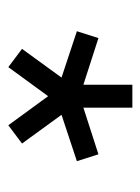

<svg xmlns="http://www.w3.org/2000/svg" viewBox="46 -820 357 490"><g transform="rotate(90 225.0 -574.5)"><path d="M373.3 -646.7 390.8 -591.7 272.5 -552.5 345.8 -451.7 299.2 -416.7 225 -518.3 150.8 -416.7 104.2 -451.7 177.5 -552.5 59.2 -591.7 76.7 -646.7 195.8 -608.3V-733.3H254.2V-608.3Z"/></g></svg>

Font: BoonBaan
Style: Regular
Weight: 400
Designer: Sungsit Sawaiwan
Foundry: FontUni
Version: Version 2.0